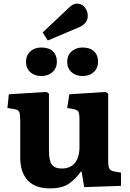

<svg xmlns="http://www.w3.org/2000/svg" viewBox="-20 -1029 717 1063"><path d="M256 14Q175 14 133.5 -30.5Q92 -75 92 -157V-363Q92 -395 87 -408Q82 -421 59 -425L21 -431L29 -507L236 -520L251 -511V-198Q251 -140 267 -118Q283 -96 322 -96Q369 -96 394.5 -126.5Q420 -157 420 -215V-364Q420 -400 414 -410.5Q408 -421 386 -425L352 -431L364 -507L564 -520L579 -511V-135Q579 -106 585.5 -95Q592 -84 611 -80L650 -73V0L446 7L432 -79H428Q399 -38 361.5 -12Q324 14 256 14ZM245 -805 216 -849 359 -984Q373 -998 384 -1003.5Q395 -1009 406 -1009Q434 -1009 450 -987.5Q466 -966 466 -941Q466 -897 413 -876ZM437 -608Q400 -608 376 -629.5Q352 -651 352 -688Q352 -722 376 -744Q400 -766 437 -766Q479 -766 501 -744.5Q523 -723 523 -688Q523 -652 499 -630Q475 -608 437 -608ZM209 -608Q171 -608 147.5 -629.5Q124 -651 124 -688Q124 -722 147.5 -744Q171 -766 209 -766Q251 -766 273 -744.5Q295 -723 295 -688Q295 -652 270.5 -630Q246 -608 209 -608Z"/></svg>

Font: Literata 12pt
Style: Bold
Weight: 700
Designer: Latin by Veronika Burian and Jose Scaglione. Greek by Irene Vlachou. Cyrillic by Vera Evstafieva.
Foundry: TypeTogether
Version: Version 3.002